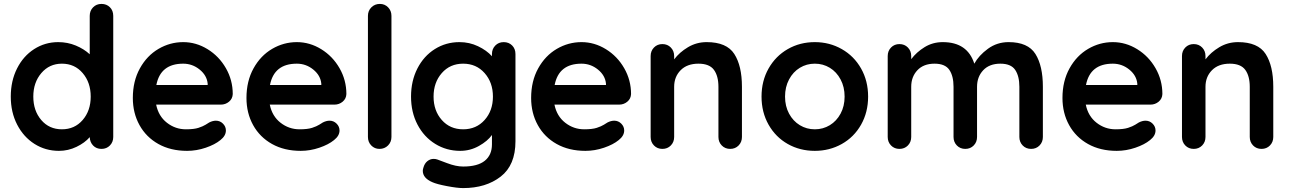

<svg xmlns="http://www.w3.org/2000/svg" viewBox="-20 -760 6584 980"><path d="M558 -679V-61Q558 -35 541 -17.5Q524 0 498 0Q472 0 455.5 -17Q439 -34 438 -60Q413 -31 370.5 -10.5Q328 10 281 10Q212 10 156 -25.5Q100 -61 67.5 -124Q35 -187 35 -267Q35 -347 67 -410.5Q99 -474 154.5 -509.5Q210 -545 277 -545Q325 -545 367 -527.5Q409 -510 438 -483V-679Q438 -705 455 -722.5Q472 -740 498 -740Q524 -740 541 -723Q558 -706 558 -679ZM443 -267Q443 -339 402 -387Q361 -435 296 -435Q232 -435 191 -387Q150 -339 150 -267Q150 -195 190.5 -147.5Q231 -100 296 -100Q361 -100 402 -147.5Q443 -195 443 -267Z M1107 -226H777Q789 -167 832 -133.5Q875 -100 929 -100Q970 -100 993 -107.5Q1016 -115 1029.5 -123.5Q1043 -132 1048 -135Q1066 -144 1082 -144Q1103 -144 1118 -129Q1133 -114 1133 -94Q1133 -67 1105 -45Q1077 -22 1030 -6Q983 10 935 10Q851 10 788.5 -25Q726 -60 692 -121.5Q658 -183 658 -260Q658 -346 694 -411Q730 -476 789 -510.5Q848 -545 915 -545Q981 -545 1039.5 -509Q1098 -473 1133 -412Q1168 -351 1168 -280Q1167 -256 1149 -241Q1131 -226 1107 -226ZM778 -326H1040V-333Q1036 -375 999 -405Q962 -435 915 -435Q799 -435 778 -326Z M1687 -226H1357Q1369 -167 1412 -133.5Q1455 -100 1509 -100Q1550 -100 1573 -107.5Q1596 -115 1609.5 -123.5Q1623 -132 1628 -135Q1646 -144 1662 -144Q1683 -144 1698 -129Q1713 -114 1713 -94Q1713 -67 1685 -45Q1657 -22 1610 -6Q1563 10 1515 10Q1431 10 1368.5 -25Q1306 -60 1272 -121.5Q1238 -183 1238 -260Q1238 -346 1274 -411Q1310 -476 1369 -510.5Q1428 -545 1495 -545Q1561 -545 1619.5 -509Q1678 -473 1713 -412Q1748 -351 1748 -280Q1747 -256 1729 -241Q1711 -226 1687 -226ZM1358 -326H1620V-333Q1616 -375 1579 -405Q1542 -435 1495 -435Q1379 -435 1358 -326Z M1917 0Q1892 0 1875 -17.5Q1858 -35 1858 -61V-679Q1858 -705 1875.5 -722.5Q1893 -740 1919 -740Q1944 -740 1961 -722.5Q1978 -705 1978 -679V-61Q1978 -35 1960.5 -17.5Q1943 0 1917 0Z M2611 -484V-39Q2611 83 2535.5 141.5Q2460 200 2344 200Q2314 200 2261.5 190Q2209 180 2187 170Q2138 149 2138 112Q2138 105 2141 96Q2147 74 2161.5 62.5Q2176 51 2193 51Q2203 51 2212 54Q2216 55 2261.5 72.5Q2307 90 2344 90Q2418 90 2454.5 60.5Q2491 31 2491 -23V-71Q2469 -40 2424.5 -15Q2380 10 2329 10Q2259 10 2201.5 -25.5Q2144 -61 2111 -124Q2078 -187 2078 -267Q2078 -347 2110.5 -410.5Q2143 -474 2199.5 -509.5Q2256 -545 2325 -545Q2376 -545 2420 -524Q2464 -503 2491 -473V-484Q2491 -510 2508 -527.5Q2525 -545 2551 -545Q2577 -545 2594 -528Q2611 -511 2611 -484ZM2496 -267Q2496 -339 2453.5 -387Q2411 -435 2344 -435Q2277 -435 2235 -387Q2193 -339 2193 -267Q2193 -195 2235 -147.5Q2277 -100 2344 -100Q2411 -100 2453.5 -147.5Q2496 -195 2496 -267Z M3140 -226H2810Q2822 -167 2865 -133.5Q2908 -100 2962 -100Q3003 -100 3026 -107.5Q3049 -115 3062.5 -123.5Q3076 -132 3081 -135Q3099 -144 3115 -144Q3136 -144 3151 -129Q3166 -114 3166 -94Q3166 -67 3138 -45Q3110 -22 3063 -6Q3016 10 2968 10Q2884 10 2821.5 -25Q2759 -60 2725 -121.5Q2691 -183 2691 -260Q2691 -346 2727 -411Q2763 -476 2822 -510.5Q2881 -545 2948 -545Q3014 -545 3072.5 -509Q3131 -473 3166 -412Q3201 -351 3201 -280Q3200 -256 3182 -241Q3164 -226 3140 -226ZM2811 -326H3073V-333Q3069 -375 3032 -405Q2995 -435 2948 -435Q2832 -435 2811 -326Z M3767 -317V-61Q3767 -35 3750 -17.5Q3733 0 3707 0Q3681 0 3664 -17.5Q3647 -35 3647 -61V-317Q3647 -372 3624 -403.5Q3601 -435 3545 -435Q3487 -435 3454 -401.5Q3421 -368 3421 -317V-61Q3421 -35 3404 -17.5Q3387 0 3361 0Q3335 0 3318 -17.5Q3301 -35 3301 -61V-474Q3301 -500 3318 -517.5Q3335 -535 3361 -535Q3387 -535 3404 -517.5Q3421 -500 3421 -474V-457Q3448 -493 3491.5 -519Q3535 -545 3587 -545Q3689 -545 3728 -484.5Q3767 -424 3767 -317Z M4139 10Q4063 10 4001 -25Q3939 -60 3903 -123.5Q3867 -187 3867 -267Q3867 -347 3903 -410.5Q3939 -474 4001 -509.5Q4063 -545 4139 -545Q4214 -545 4276.5 -509.5Q4339 -474 4375 -410.5Q4411 -347 4411 -267Q4411 -187 4375 -123.5Q4339 -60 4276.5 -25Q4214 10 4139 10ZM4139 -435Q4097 -435 4062.5 -414Q4028 -393 4007.5 -354.5Q3987 -316 3987 -267Q3987 -218 4007.5 -180Q4028 -142 4062.5 -121Q4097 -100 4139 -100Q4181 -100 4215.5 -121Q4250 -142 4270.5 -180Q4291 -218 4291 -267Q4291 -316 4270.5 -354.5Q4250 -393 4215.5 -414Q4181 -435 4139 -435Z M5303 -317V-61Q5303 -35 5286 -17.5Q5269 0 5243 0Q5217 0 5200 -17.5Q5183 -35 5183 -61V-317Q5183 -372 5161.5 -403.5Q5140 -435 5086 -435Q5030 -435 4998.5 -401.5Q4967 -368 4967 -317V-61Q4967 -35 4950 -17.5Q4933 0 4907 0Q4881 0 4864 -17.5Q4847 -35 4847 -61V-317Q4847 -372 4825.5 -403.5Q4804 -435 4750 -435Q4694 -435 4662.5 -401.5Q4631 -368 4631 -317V-61Q4631 -35 4614 -17.5Q4597 0 4571 0Q4545 0 4528 -17.5Q4511 -35 4511 -61V-474Q4511 -500 4528 -517.5Q4545 -535 4571 -535Q4597 -535 4614 -517.5Q4631 -500 4631 -474V-458Q4658 -494 4699.5 -519.5Q4741 -545 4792 -545Q4918 -545 4953 -435Q4976 -477 5022.5 -511Q5069 -545 5128 -545Q5227 -545 5265 -484.5Q5303 -424 5303 -317Z M5852 -226H5522Q5534 -167 5577 -133.5Q5620 -100 5674 -100Q5715 -100 5738 -107.5Q5761 -115 5774.5 -123.5Q5788 -132 5793 -135Q5811 -144 5827 -144Q5848 -144 5863 -129Q5878 -114 5878 -94Q5878 -67 5850 -45Q5822 -22 5775 -6Q5728 10 5680 10Q5596 10 5533.5 -25Q5471 -60 5437 -121.5Q5403 -183 5403 -260Q5403 -346 5439 -411Q5475 -476 5534 -510.5Q5593 -545 5660 -545Q5726 -545 5784.5 -509Q5843 -473 5878 -412Q5913 -351 5913 -280Q5912 -256 5894 -241Q5876 -226 5852 -226ZM5523 -326H5785V-333Q5781 -375 5744 -405Q5707 -435 5660 -435Q5544 -435 5523 -326Z M6479 -317V-61Q6479 -35 6462 -17.5Q6445 0 6419 0Q6393 0 6376 -17.5Q6359 -35 6359 -61V-317Q6359 -372 6336 -403.5Q6313 -435 6257 -435Q6199 -435 6166 -401.5Q6133 -368 6133 -317V-61Q6133 -35 6116 -17.5Q6099 0 6073 0Q6047 0 6030 -17.5Q6013 -35 6013 -61V-474Q6013 -500 6030 -517.5Q6047 -535 6073 -535Q6099 -535 6116 -517.5Q6133 -500 6133 -474V-457Q6160 -493 6203.5 -519Q6247 -545 6299 -545Q6401 -545 6440 -484.5Q6479 -424 6479 -317Z"/></svg>

Font: Quicksand
Style: Bold
Weight: 700
Version: Version 3.000